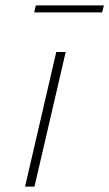

<svg xmlns="http://www.w3.org/2000/svg" viewBox="-20 -693 406 713"><path d="M73 0 189 -500H224L108 0ZM107 -647 113 -673H366L359 -647Z"/></svg>

Font: Titillium Web ExtraLight
Style: Italic
Weight: 275
Italic angle: -13°
Version: Version 1.002;PS 57.000;hotconv 1.0.70;makeotf.lib2.5.55311